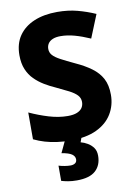

<svg xmlns="http://www.w3.org/2000/svg" viewBox="-103 -789 768 1093"><g transform="rotate(-10 281.5 -242.0)"><path d="M526 -207Q526 -146 496 -96.5Q466 -47 406 -18.5Q346 10 255 10Q213 10 177 5Q141 0 108.5 -9.5Q76 -19 45 -34V-189Q99 -164 155.5 -147Q212 -130 264 -130Q297 -130 317.5 -138.5Q338 -147 347.5 -161.5Q357 -176 357 -195Q357 -218 341.5 -234.5Q326 -251 296 -266.5Q266 -282 223 -302Q191 -316 160.5 -334.5Q130 -353 105.5 -377.5Q81 -402 66.5 -436.5Q52 -471 52 -518Q52 -585 83.5 -630.5Q115 -676 172 -700Q229 -724 306 -724Q369 -724 422 -710Q475 -696 525 -674L471 -541Q423 -562 381.5 -573.5Q340 -585 301 -585Q274 -585 256 -577.5Q238 -570 229 -556.5Q220 -543 220 -525Q220 -504 234 -488.5Q248 -473 278 -457Q308 -441 357 -418Q410 -394 448 -366Q486 -338 506 -300.5Q526 -263 526 -207ZM394 122Q394 177 359.5 208.5Q325 240 251 240Q223 240 200.5 236Q178 232 162 227V139Q178 144 196.5 147Q215 150 230 150Q246 150 256.5 143Q267 136 267 121Q267 103 250 91Q233 79 191 72L225 0H320L309 30Q329 35 348.5 46.5Q368 58 381 76Q394 94 394 122Z"/></g></svg>

Font: Noto Sans Thai ExtraBold
Style: Regular
Weight: 800
Version: Version 2.001